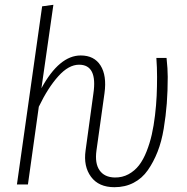

<svg xmlns="http://www.w3.org/2000/svg" viewBox="-20 -761 770 792"><path d="M452.1 11.2Q387.2 11.2 355.5 -31.7Q323.7 -74.7 333 -140.1L365.2 -375Q382.8 -494.1 306.2 -494.1Q263.2 -494.1 220.5 -446.5Q177.7 -398.9 140.1 -320.8L95.2 0H49.8L153.8 -734.9L200.2 -741.2L150.9 -397Q224.6 -532.2 313 -532.2Q368.7 -532.2 394.8 -490.7Q420.9 -449.2 411.1 -377L377.9 -140.1Q370.6 -87.4 390.6 -58.6Q410.6 -29.8 453.1 -28.8Q484.4 -28.3 510 -42.2Q535.6 -56.2 553.5 -79.3Q571.3 -102.5 584.7 -136.5Q598.1 -170.4 606.2 -206.3Q614.3 -242.2 619.4 -285.2Q624.5 -328.1 626.2 -365.5Q627.9 -402.8 627.9 -443.8Q627.9 -482.9 625 -522H667Q671.9 -477.1 671.9 -443.8Q671.9 -385.7 668 -334.5Q664.1 -283.2 655.3 -230Q646.5 -176.8 629.9 -134.8Q613.3 -92.8 589.8 -59.1Q566.4 -25.4 531.2 -7.1Q496.1 11.2 452.1 11.2Z"/></svg>

Font: Fira Sans Compressed ExtraLight
Style: Italic
Weight: 250
Width: 3
Italic angle: -8°
Designer: Carrois Corporate & Edenspiekermann AG
Foundry: Carrois Corporate GbR & Edenspiekermann AG
Version: Version 4.203;PS 004.203;hotconv 1.0.88;makeotf.lib2.5.64775